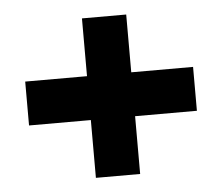

<svg xmlns="http://www.w3.org/2000/svg" viewBox="-40 -632 604 523"><g transform="rotate(-5 262.5 -370.0)"><path d="M33 -430H202V-588H323V-430H492V-310H323V-152H202V-310H33Z"/></g></svg>

Font: Encode Sans Wide
Style: ExtraBold
Weight: 800
Designer: Pablo Impallari, Andres Torresi
Foundry: Pablo Impallari, Andres Torresi
Version: Version 1.000; ttfautohint (v1.00) -l 8 -r 50 -G 200 -x 14 -